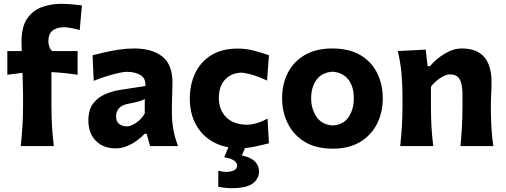

<svg xmlns="http://www.w3.org/2000/svg" viewBox="-20 -767 2656 1008"><path d="M89 0Q94.5 -53.5 97.8 -103.8Q101 -154 101 -216V-265.5Q101 -291.5 100 -321.8Q99 -352 98 -384.5L18.5 -374.5V-499H94Q93 -526 93 -548Q93 -627 123.2 -670.2Q153.5 -713.5 201.2 -730.2Q249 -747 301.5 -747Q329 -747 361.5 -743.8Q394 -740.5 410 -738.5L398.5 -609Q381 -614.5 357 -619.2Q333 -624 319 -624Q278.5 -624 256.2 -606.8Q234 -589.5 234 -548.5Q234 -535 239.5 -520Q245 -505 254.5 -499H387.5V-374.5Q317 -385 250 -388.5V-216Q250 -154 253 -103.8Q256 -53.5 262.5 0Z M587 12Q522.5 12 483.2 -27.8Q444 -67.5 444 -134.5Q444 -191 469.2 -223.8Q494.5 -256.5 531.8 -272.2Q569 -288 604.5 -294L743.5 -315.5Q745.5 -357.5 716.2 -373.8Q687 -390 644 -390Q631.5 -390 603 -383.8Q574.5 -377.5 539.5 -366.8Q504.5 -356 472 -342.5L466 -477Q490.5 -483 526 -491.5Q561.5 -500 602.5 -506.2Q643.5 -512.5 683.5 -512.5Q778 -512.5 831.8 -470.5Q885.5 -428.5 885.5 -333.5Q885.5 -309 884 -274.2Q882.5 -239.5 882.5 -211.5V-169.5Q882.5 -131.5 889.8 -89.2Q897 -47 914.5 0H768L750 -64.5H738.5Q724 -47.5 699.8 -29.8Q675.5 -12 646.5 0Q617.5 12 587 12ZM646 -103.5Q666.5 -103.5 694.2 -122Q722 -140.5 740 -171.5V-248Q730.5 -241 713 -235.8Q695.5 -230.5 648 -221Q621 -215.5 605.2 -199.2Q589.5 -183 589.5 -156Q589.5 -127 606.8 -115.2Q624 -103.5 646 -103.5Z M1239 11Q1156 11 1097.2 -22.8Q1038.5 -56.5 1007.5 -115Q976.5 -173.5 976.5 -248.5Q976.5 -324 1005.2 -383.8Q1034 -443.5 1090 -477.8Q1146 -512 1228.5 -512Q1273.5 -512 1317.5 -500Q1361.5 -488 1392 -477L1382 -344Q1334 -366.5 1298.5 -376Q1263 -385.5 1245.5 -385.5Q1193.5 -383.5 1161.2 -348.8Q1129 -314 1129 -253Q1129 -190 1167.5 -151.5Q1206 -113 1276.5 -112Q1298 -112 1327.2 -120.2Q1356.5 -128.5 1384.5 -144.5L1392 -14.5Q1363 -7.5 1322.2 1.8Q1281.5 11 1239 11ZM1194.5 221Q1178 221 1157.8 218.5Q1137.5 216 1126 214V129.5Q1133.5 131.5 1146.8 133.5Q1160 135.5 1171.5 135.5Q1225 132.5 1225 102.5Q1225 89 1211 77.5Q1197 66 1157 58.5L1193 -27H1271V0L1249.5 49Q1296 58.5 1318 80.5Q1340 102.5 1340 133Q1340 170 1307.8 195.5Q1275.5 221 1194.5 221Z M1727.5 13.5Q1636.5 13.5 1577.5 -23.8Q1518.5 -61 1489.8 -121.2Q1461 -181.5 1461 -251Q1461 -325.5 1491.2 -384.8Q1521.5 -444 1580.2 -478.2Q1639 -512.5 1724.5 -512.5Q1813 -512.5 1871.8 -477.8Q1930.5 -443 1960 -383.8Q1989.5 -324.5 1989.5 -251Q1989.5 -175.5 1958.8 -115.8Q1928 -56 1869.5 -21.2Q1811 13.5 1727.5 13.5ZM1727 -108.5Q1782.5 -111.5 1810 -152.2Q1837.5 -193 1837.5 -251Q1837.5 -312.5 1809 -349.2Q1780.5 -386 1727 -390.5Q1671 -387.5 1642.2 -348.8Q1613.5 -310 1613.5 -251Q1613.5 -194.5 1642.2 -153Q1671 -111.5 1727 -108.5Z M2081 0Q2087 -53.5 2090 -103.8Q2093 -154 2093 -216V-266Q2093 -323 2087.8 -381.2Q2082.5 -439.5 2068.5 -499L2215 -506.5L2225 -419.5H2237.5Q2268 -456.5 2313.5 -484.5Q2359 -512.5 2405 -512.5Q2560.5 -512.5 2560.5 -335.5Q2560.5 -302.5 2558.8 -272Q2557 -241.5 2557 -216Q2557 -154 2559.5 -103.8Q2562 -53.5 2570 0H2397.5Q2402.5 -53.5 2405.2 -102.8Q2408 -152 2408 -208V-271.5Q2408 -324.5 2393.5 -350.5Q2379 -376.5 2341.5 -376.5Q2321 -376.5 2291.2 -357.2Q2261.5 -338 2242.5 -312V-208Q2242.5 -152 2245.2 -102.8Q2248 -53.5 2254.5 0Z"/></svg>

Font: Commissioner Flair
Style: Bold
Weight: 700
Designer: Kostas Bartsokas
Foundry: Kostas Bartsokas
Version: Version 1.000; ttfautohint (v1.8.3)